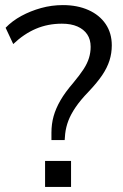

<svg xmlns="http://www.w3.org/2000/svg" viewBox="-20 -734 483 754"><path d="M182 -184V-213Q182 -247 190.5 -277.5Q199 -308 217.5 -340Q236 -372 268 -409Q293 -439 308 -462Q323 -485 329.5 -506.5Q336 -528 336 -550Q336 -579 322.5 -599Q309 -619 284 -630Q259 -641 223 -641Q168 -641 121 -621Q74 -601 32 -561L2 -625Q28 -652 64 -671.5Q100 -691 141.5 -702.5Q183 -714 227 -714Q284 -714 327.5 -694.5Q371 -675 395 -639.5Q419 -604 419 -556Q419 -525 410 -496.5Q401 -468 381.5 -439Q362 -410 327 -373Q296 -341 277 -313Q258 -285 248.5 -260Q239 -235 236 -209L234 -184ZM157 0V-102H259V0Z"/></svg>

Font: Nunito Sans 12pt ExtraLight 12pt
Style: Regular
Weight: 400
Version: Version 3.101;gftools[0.9.27]